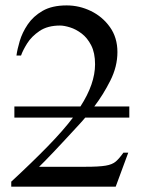

<svg xmlns="http://www.w3.org/2000/svg" viewBox="-20 -697 540 717"><path d="M462.9 -257.8H298.3Q293.5 -251.5 287.8 -245.6Q282.2 -239.7 277.3 -233.9Q216.8 -168 179 -128.2Q141.1 -88.4 126 -74.2H299.3Q349.6 -74.2 374.5 -78.4Q399.4 -82.5 412.6 -94Q425.8 -105.5 440.9 -127H459L412.1 0H22V-18.6Q100.1 -90.8 158.2 -150.4Q216.3 -210 252.4 -257.8H33.7V-299.3H280.3Q335 -383.8 335 -457Q335 -499.5 320.6 -527.6Q306.2 -555.7 284.9 -571.8Q263.7 -587.9 241.7 -594.7Q219.7 -601.6 204.1 -601.6Q157.7 -601.6 127.7 -581.3Q97.7 -561 81.3 -534.7Q64.9 -508.3 58.6 -489.7H41.5Q44.4 -512.2 53.7 -543.7Q63 -575.2 83.5 -605.7Q104 -636.2 139.2 -656.5Q174.3 -676.8 229 -676.8Q276.4 -676.8 319.6 -655.8Q362.8 -634.8 390.6 -595.7Q418.5 -556.6 418.5 -502.4Q418.5 -448.2 391.8 -395.5Q365.2 -342.8 332 -299.3H462.9Z"/></svg>

Font: BabelStone Roman
Style: Regular
Weight: 400
Designer: Walt Agee, Victor Gaultney, Peter Martin, Debbi Hosken, Becca Hirsbrunner (SIL); Andrew West (BabelStone)
Foundry: BabelStone
Version: Version 16.000